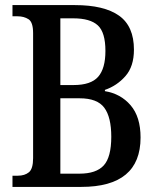

<svg xmlns="http://www.w3.org/2000/svg" viewBox="-20 -734 618 754"><path d="M29 0V-44H50Q77 -44 93.5 -57.5Q110 -71 110 -113V-604Q110 -647 92 -658.5Q74 -670 49 -670H29V-714H274Q389 -714 447.5 -672.5Q506 -631 506 -539Q506 -473 472.5 -435Q439 -397 392 -381V-376Q454 -366 493 -320.5Q532 -275 532 -194Q532 0 299 0ZM269 -400Q337 -400 365.5 -432.5Q394 -465 394 -534Q394 -607 364 -634.5Q334 -662 268 -662H217V-400ZM292 -52Q358 -52 387.5 -84.5Q417 -117 417 -197Q417 -274 389.5 -311Q362 -348 293 -348H217V-52Z"/></svg>

Font: Noto Serif Lao Condensed Medium
Style: Regular
Weight: 500
Width: 3
Designer: Monotype Design Team
Foundry: Monotype Imaging Inc.
Version: Version 2.003; ttfautohint (v1.8.4.7-5d5b)